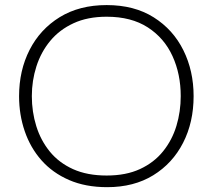

<svg xmlns="http://www.w3.org/2000/svg" viewBox="-20 -746 858 775"><path d="M412.5 9.5Q325 9.5 258.5 -19.5Q192 -48.5 147.2 -99.2Q102.5 -150 79.8 -216.5Q57 -283 57 -357.5Q57 -461.5 99.5 -544.8Q142 -628 221.2 -676.8Q300.5 -725.5 410.5 -725.5Q522 -725.5 600.5 -676Q679 -626.5 720.2 -543.2Q761.5 -460 761.5 -358Q761.5 -252.5 719 -169.5Q676.5 -86.5 598.5 -38.5Q520.5 9.5 412.5 9.5ZM410.5 -37.5Q489 -37.5 545.5 -63.8Q602 -90 638.5 -135.5Q675 -181 692.2 -238.2Q709.5 -295.5 709.5 -358Q709.5 -447 676.2 -519.8Q643 -592.5 576.5 -635.5Q510 -678.5 410.5 -678.5Q333.5 -678.5 276.8 -652.2Q220 -626 182.8 -581Q145.5 -536 127 -478.2Q108.5 -420.5 108.5 -358Q108.5 -294.5 126.5 -236.8Q144.5 -179 181.2 -134Q218 -89 275 -63.2Q332 -37.5 410.5 -37.5Z"/></svg>

Font: Commissioner ExtraLight
Style: Regular
Weight: 200
Designer: Kostas Bartsokas
Foundry: Kostas Bartsokas
Version: Version 1.000; ttfautohint (v1.8.3)